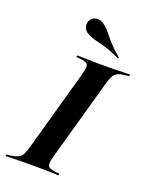

<svg xmlns="http://www.w3.org/2000/svg" viewBox="-170 -844 717 920"><g transform="rotate(20 188.5 -384.0)"><path d="M107.3 -2.4Q79 -2.4 54 -2Q29 -1.6 8.9 -1.2Q-11.3 -0.8 -25.8 0L-23.4 -8.9L-3.2 -10.5Q19.4 -13.7 33.1 -19.8Q46.8 -25.8 54.4 -39.1Q62.1 -52.4 69.4 -78.2L185.5 -492.7Q192.7 -518.5 193.1 -532.3Q193.5 -546 184.3 -552Q175 -558.1 152.4 -560.5L131.5 -562.1L133.9 -571Q148.4 -571 168.5 -570.2Q188.7 -569.4 214.1 -569Q239.5 -568.5 268.5 -568.5H270.2Q299.2 -568.5 323.8 -569Q348.4 -569.4 369 -570.2Q389.5 -571 403.2 -571L400.8 -562.1L381.5 -560.5Q358.1 -558.1 344.8 -551.6Q331.5 -545.2 323.4 -531.9Q315.3 -518.5 308.1 -492.7L191.9 -78.2Q184.7 -52.4 184.7 -38.7Q184.7 -25 194 -19.4Q203.2 -13.7 225.8 -10.5L246.8 -8.9L244.4 0Q230.6 -0.8 209.7 -1.2Q188.7 -1.6 163.7 -2Q138.7 -2.4 109.7 -2.4ZM321 -624.2Q272.6 -646.8 241.1 -655.6Q209.7 -664.5 188.3 -669.8Q166.9 -675 148.4 -685.5Q129.8 -696.8 125 -714.5Q120.2 -732.3 129 -747.6Q138.7 -764.5 158.1 -767.3Q177.4 -770.2 195.2 -758.9Q209.7 -750 220.6 -737.9Q231.5 -725.8 244 -710.1Q256.5 -694.4 275 -674.6Q293.5 -654.8 324.2 -629Z"/></g></svg>

Font: Playfair 144pt
Style: Bold Italic
Weight: 700
Italic angle: -15.6°
Designer: Claus Eggers Sørensen
Foundry: Claus Eggers Sørensen
Version: Version 2.203